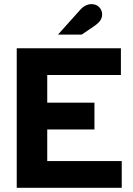

<svg xmlns="http://www.w3.org/2000/svg" viewBox="-20 -899 637 919"><path d="M60.1 0V-668H558.7V-539.9H206.1V-407.6H432.1V-279.4H206.1V-128.1H562.7V0ZM257.6 -733.4 360.8 -848.6Q375 -865.2 389.1 -872.2Q403.1 -879.2 418 -879.2Q440.5 -879.2 454.7 -864.9Q468.8 -850.5 468.8 -829.6Q468.8 -816 461.6 -803.4Q454.4 -790.8 431.2 -774.1L371 -733.4Z"/></svg>

Font: Atkinson Hyperlegible Next
Style: Regular
Weight: 400
Designer: Elliott Scott, Megan Eiswerth, Linus Boman, Theodore Petrosky, Letters from Sweden
Foundry: Applied Design Works, Letters from Sweden
Version: Version 2.001